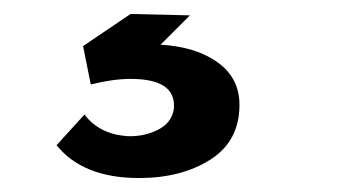

<svg xmlns="http://www.w3.org/2000/svg" viewBox="-20 -23 499 275"><path d="M323 127Q323 179 281.5 205.5Q240 232 179 232Q99 232 61 185L101 141Q122 169 162 172Q186 173 206 163Q226 153 229 133Q233 90 167 90Q142 90 110 98L99 43L167 -3L252 -1L210 41Q261 44 292 66.5Q323 89 323 127Z"/></svg>

Font: Josefin Sans SemiBold
Style: Italic
Weight: 600
Italic angle: -7°
Designer: Santiago Orozco
Foundry: Typemade
Version: Version 2.000